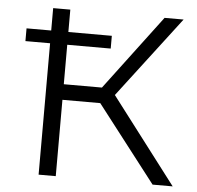

<svg xmlns="http://www.w3.org/2000/svg" viewBox="-51 -752 826 804"><g transform="rotate(5 362.0 -350.0)"><path d="M36.6 -552.3V-605.9H395.1V-552.3ZM619.4 0 349.6 -349.1 410.1 -385.4 703.9 0ZM140.3 0V-700H212.4V0ZM189.7 -320.9V-386.4H409V-320.9ZM415.8 -342.2 348.5 -354.2 608.6 -700H688.6Z"/></g></svg>

Font: Montserrat Thin
Style: Regular
Weight: 100
Designer: Julieta Ulanovsky
Foundry: Julieta Ulanovsky
Version: Version 9.000